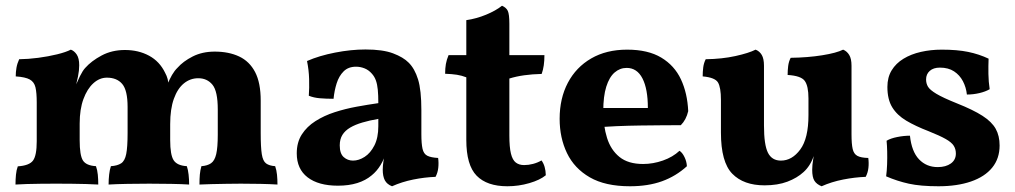

<svg xmlns="http://www.w3.org/2000/svg" viewBox="-20 -640 3537 669"><path d="M34 3Q34 -14.8 35.6 -31.2Q37.2 -47.6 42 -60.4Q82 -63 95 -80.5Q108 -98 108 -148V-283Q108 -316.8 103.6 -335.6Q99.2 -354.4 83.8 -363Q68.4 -371.6 34.8 -373.8Q34.8 -389 37.4 -404Q40 -419 46.8 -433.6Q78.8 -434 113.6 -438.6Q148.4 -443.2 179 -450.7Q209.6 -458.2 226.8 -467Q238.8 -462.8 247.4 -449.9Q256 -437 256 -412.6Q256 -394.4 251.8 -373.7Q247.6 -353 237.2 -308.8L230.2 -308.4Q248.4 -354.4 258.5 -374.5Q268.6 -394.6 277 -403.4Q298.4 -427.6 334.2 -446.7Q370 -465.8 415.2 -465.8Q462.6 -465.8 499.4 -445.9Q536.2 -426 555.2 -386.6Q567 -365.6 567 -342.2H562.2Q578.4 -384.6 598.4 -403.8Q618 -426.2 651.4 -443.2Q684.8 -460.2 728.2 -460.2Q777.2 -460.2 813.3 -443.2Q849.4 -426.2 868.9 -388.9Q888.4 -351.6 888.4 -289.4V-176.8Q888.4 -126.8 892.2 -102.8Q896 -78.8 907.1 -70.6Q918.2 -62.4 938.8 -61Q943.6 -47.2 945.2 -31Q946.8 -14.8 946.8 3Q921.4 1.4 888 0.7Q854.6 0 819.2 0Q795.6 0 768.9 0.5Q742.2 1 717.4 1.5Q692.6 2 675 3Q675 -17.2 676.3 -31.8Q677.6 -46.4 681.8 -61Q702.4 -62.4 715.2 -71.1Q728 -79.8 733.4 -103.1Q738.8 -126.4 738.8 -170.8V-258.6Q738.8 -322.4 720.2 -344.9Q701.6 -367.4 670.8 -367.4Q642.8 -367.4 620.7 -349.4Q598.6 -331.4 585.8 -295.8Q573 -260.2 573 -207.6V-151.6Q573 -100.2 585.1 -81.6Q597.2 -63 631 -61Q635.2 -49 637.1 -31.9Q639 -14.8 639 3Q615.2 1.4 576.4 0.7Q537.6 0 500.2 0Q462.8 0 424.1 0.7Q385.4 1.4 358.4 3Q358.4 -14.8 360.3 -31.8Q362.2 -48.8 366.4 -61Q388.8 -62.4 401.9 -70.8Q415 -79.2 419.8 -103.4Q424.6 -127.6 424.6 -176.8V-267.2Q424.6 -325.2 406 -347.3Q387.4 -369.4 352.4 -369.4Q326.8 -369.4 305.3 -349.9Q283.8 -330.4 270.7 -294.8Q257.6 -259.2 257.6 -209.6V-151.6Q257.6 -98.6 269 -80.8Q280.4 -63 314.4 -61Q319.2 -47.8 320.8 -31.3Q322.4 -14.8 322.4 3Q306 2 279.9 1.2Q253.8 0.4 225.9 0.2Q198 0 175.8 0Q153.6 0 126.1 0.2Q98.6 0.4 73.7 1.2Q48.8 2 34 3Z M1346 9Q1328.4 2.2 1321 -11.7Q1313.6 -25.6 1313.6 -48.8Q1313.6 -61.4 1316.1 -78.7Q1318.6 -96 1324 -111.4L1327.2 -115Q1319.4 -87 1306.2 -65.2Q1293 -43.4 1274.8 -28.8Q1254.2 -11.4 1224.9 -2.2Q1195.6 7 1157.4 7Q1089.6 7 1051.8 -22.1Q1014 -51.2 1014 -105.6Q1014 -144 1031.6 -171.5Q1049.2 -199 1079.3 -218.1Q1109.4 -237.2 1146.3 -249.1Q1183.2 -261 1222.5 -268.2Q1261.8 -275.4 1298.2 -280.6Q1298.2 -308.4 1296.4 -327.2Q1294.6 -346 1289.8 -359.5Q1285 -373 1276 -383Q1264.6 -396.2 1250 -401.9Q1235.4 -407.6 1220.6 -407.6Q1193.6 -407.6 1177.3 -391.3Q1161 -375 1153 -349.5Q1145 -324 1142.2 -295.8Q1116.8 -295.8 1095 -297.6Q1073.2 -299.4 1056 -306.4Q1058 -333.2 1057.1 -364.5Q1056.2 -395.8 1049.8 -427.4Q1092.2 -446 1147.8 -456.8Q1203.4 -467.6 1253.4 -467.6Q1313.8 -467.6 1349.6 -454.1Q1385.4 -440.6 1403.8 -421.8Q1425 -401 1436.6 -363.5Q1448.2 -326 1448.2 -256V-172.4Q1448.2 -139.6 1452.2 -121.7Q1456.2 -103.8 1468.8 -97.4Q1481.4 -91 1506.6 -89.6Q1509 -72.4 1507.1 -55.2Q1505.2 -38 1497.6 -23.8Q1459.4 -22.4 1419.9 -14.4Q1380.4 -6.4 1346 9ZM1210 -80.4Q1230.2 -80.4 1250.5 -93.4Q1270.8 -106.4 1284.5 -133.2Q1298.2 -160 1298.2 -200.4V-225.8Q1267.4 -220.4 1242.6 -213.1Q1217.8 -205.8 1200.1 -195.4Q1182.4 -185 1173.1 -170Q1163.8 -155 1163.8 -133.4Q1163.8 -104.8 1177.6 -92.6Q1191.4 -80.4 1210 -80.4Z M1747.8 9Q1676.8 9 1640.8 -27.8Q1604.8 -64.6 1604.8 -152.4V-370.6Q1589.2 -376.8 1572 -379.5Q1554.8 -382.2 1531 -383Q1531 -402 1533.6 -416.9Q1536.2 -431.8 1543 -448H1604.8V-569.8Q1639.8 -574.8 1673.7 -588.8Q1707.6 -602.8 1729.2 -620Q1744 -613.6 1749.4 -602Q1754.8 -590.4 1754.8 -557.2V-448H1877Q1877 -428.4 1874.7 -412.4Q1872.4 -396.4 1867.4 -382.4Q1834.4 -381.6 1806.5 -377.7Q1778.6 -373.8 1754.8 -366.4V-168Q1754.8 -127.2 1760.3 -104.8Q1765.8 -82.4 1777.3 -73.6Q1788.8 -64.8 1806.2 -64.8Q1821.8 -64.8 1837.6 -69Q1853.4 -73.2 1866.8 -81Q1881 -61.8 1881.8 -29.4Q1861.8 -12.8 1824.4 -1.9Q1787 9 1747.8 9Z M2175 9Q2089 9 2035.1 -22.1Q1981.2 -53.2 1955.6 -106.5Q1930 -159.8 1930 -226Q1930 -297.2 1958.6 -351.5Q1987.2 -405.8 2040 -436.4Q2092.8 -467 2165.2 -467Q2238 -467 2284.1 -439.3Q2330.2 -411.6 2352.7 -363.4Q2375.2 -315.2 2378 -252.8Q2371 -222.6 2352.2 -203.8Q2325.6 -203.8 2289.2 -203.5Q2252.8 -203.2 2211.6 -202.7Q2170.4 -202.2 2128.4 -200.4Q2086.4 -198.6 2048.2 -196V-263.8H2237.4Q2237.4 -330.4 2218.5 -366.9Q2199.6 -403.4 2163.4 -403.4Q2140 -403.4 2121.5 -387.4Q2103 -371.4 2092.5 -338Q2082 -304.6 2082 -253Q2082 -201.6 2095.1 -159.6Q2108.2 -117.6 2138.5 -93.1Q2168.8 -68.6 2220.8 -68.6Q2255.6 -68.6 2290 -80.7Q2324.4 -92.8 2347.6 -114.6Q2357.4 -108.4 2365 -92.8Q2372.6 -77.2 2373.4 -60.8Q2335.2 -26 2286.8 -8.5Q2238.4 9 2175 9Z M2644 5.8Q2571 5.8 2531.5 -34.7Q2492 -75.2 2492 -178.2V-292Q2492 -335.4 2481.7 -352.7Q2471.4 -370 2428.4 -373.8Q2428.4 -389.6 2430.3 -405Q2432.2 -420.4 2439 -433.6Q2495.8 -434.4 2542.5 -444.7Q2589.2 -455 2612.8 -467Q2626.6 -461.6 2634.3 -448.5Q2642 -435.4 2642 -411V-202.6Q2642 -135.2 2655.8 -107.8Q2669.6 -80.4 2701 -80.4Q2739.8 -80.4 2768.4 -119.1Q2797 -157.8 2797 -238.8V-297Q2797 -340.4 2784 -358.2Q2771 -376 2724.4 -378.8Q2724.4 -394.6 2726.3 -410Q2728.2 -425.4 2735 -438.6Q2795 -439.4 2844.8 -447.4Q2894.6 -455.4 2917.8 -467Q2931 -461.6 2939 -448.5Q2947 -435.4 2947 -411V-133.6L2816.2 -97.8Q2809.4 -79 2800.4 -64.9Q2791.4 -50.8 2779.8 -40.4Q2757.4 -19.8 2723.6 -7Q2689.8 5.8 2644 5.8ZM2842.8 9Q2825.6 2.2 2817.8 -10.1Q2810 -22.4 2810 -48.4Q2810 -64.8 2813.6 -86.3Q2817.2 -107.8 2823 -128.8L2947 -172Q2947 -138.4 2951 -121Q2955 -103.6 2967.4 -96.9Q2979.8 -90.2 3005.4 -89.6Q3007.8 -72.4 3005.9 -55.2Q3004 -38 2996.4 -23.8Q2958.2 -22.4 2917.7 -14.4Q2877.2 -6.4 2842.8 9Z M3424.6 -435.6Q3423.6 -409.8 3424 -382.5Q3424.4 -355.2 3428.4 -329.2Q3414.2 -320.8 3392.8 -315.7Q3371.4 -310.6 3349 -310.6Q3346.4 -335.6 3335.2 -357Q3324 -378.4 3304.2 -391.4Q3284.4 -404.4 3255 -404.4Q3232.4 -404.4 3219.6 -393Q3206.8 -381.6 3206.8 -363.2Q3206.8 -349.2 3213.4 -338Q3220 -326.8 3242.6 -313.2Q3265.2 -299.6 3314.4 -279.8Q3370.8 -257.4 3403.3 -236.5Q3435.8 -215.6 3449.4 -191.2Q3463 -166.8 3463 -133.2Q3463 -87.6 3437.2 -55.9Q3411.4 -24.2 3363.3 -7.6Q3315.2 9 3250 9Q3187.6 9 3147 0.1Q3106.4 -8.8 3067.6 -25.6Q3070.2 -44.6 3071 -67.3Q3071.8 -90 3071.3 -111.8Q3070.8 -133.6 3069.2 -149.6Q3083.2 -158 3106.4 -162.6Q3129.6 -167.2 3150.6 -167.2Q3156.4 -112 3182.2 -84.9Q3208 -57.8 3247.4 -57.8Q3275.8 -57.8 3293.2 -70.4Q3310.6 -83 3310.6 -105Q3310.6 -120.6 3303 -132.4Q3295.4 -144.2 3275.1 -155.7Q3254.8 -167.2 3215.8 -182.8Q3169.6 -200.6 3137.7 -219.6Q3105.8 -238.6 3088.9 -266.1Q3072 -293.6 3072 -337.2Q3072 -370.4 3086.8 -394.8Q3101.6 -419.2 3128 -435.3Q3154.4 -451.4 3188.8 -459.2Q3223.2 -467 3261.4 -467Q3315.4 -467 3353.3 -459.2Q3391.2 -451.4 3424.6 -435.6Z"/></svg>

Font: Vollkorn
Style: Regular
Weight: 400
Designer: Friedrich Althausen
Foundry: Friedrich Althausen
Version: Version 4.104